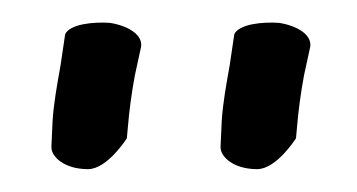

<svg xmlns="http://www.w3.org/2000/svg" viewBox="-20 -612 312 168"><path d="M25 -484V-483C25 -475 36 -464 57 -464C74 -464 91 -491 91 -491L92 -502C93 -514 95 -530 98 -546L103 -569C107 -582 90 -590 76 -592C62 -593 41 -591 37 -582L33 -555C30 -538 27 -522 26 -506ZM173 -484V-483C173 -475 184 -464 205 -464C222 -464 239 -491 239 -491L240 -502C241 -514 243 -530 246 -546L251 -569C255 -582 238 -590 224 -592C210 -593 189 -591 185 -582L181 -555C178 -538 175 -522 174 -506Z"/></svg>

Font: Stray Cat
Style: ExBdExt
Weight: 800
Version: Version 1.0